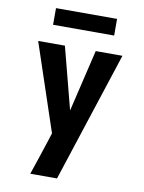

<svg xmlns="http://www.w3.org/2000/svg" viewBox="-100 -785 799 1068"><g transform="rotate(10 300.0 -251.0)"><path d="M147 215Q163 168 178.5 121.5Q194 75 209 29L227 -27L62 -520H213L304 -170L387 -520H538L298 215ZM128 -623V-717H473V-623Z"/></g></svg>

Font: Iosevka Heavy Extended
Style: Regular
Weight: 900
Width: 7
Monospace: yes
Designer: Belleve Invis
Foundry: Belleve Invis
Version: Version 32.5.0; ttfautohint (v1.8.4)